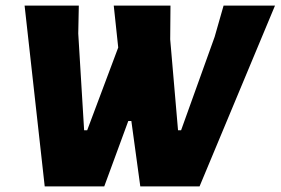

<svg xmlns="http://www.w3.org/2000/svg" viewBox="-20 -667 1004 687"><path d="M964 -647 694 0H482L450 -234H439L353 0H140L68 -647H262L260 -547L281 -201H292L403 -497L387 -647H590L589 -526L617 -201H628L748 -535L780 -647Z"/></svg>

Font: Alegreya Sans SC Black
Style: Italic
Weight: 900
Italic angle: -7°
Designer: Juan Pablo del Peral
Foundry: Huerta Tipografica
Version: Version 2.007